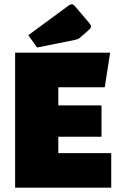

<svg xmlns="http://www.w3.org/2000/svg" viewBox="-20 -869 570 889"><path d="M450 -236H250V-160H495V0H50V-625H490L465 -465H250V-381H450ZM326 -684 152 -649 111 -706 300 -845Q306 -849 313 -849Q320 -849 329 -838L392 -764Q401 -754 401 -747.5Q401 -741 398.5 -737.5Q396 -734 352 -696Q342 -687 326 -684Z"/></svg>

Font: Changa One
Style: Regular
Weight: 400
Designer: Eduardo Rodriguez Tunni
Foundry: Eduardo Rodriguez Tunni
Version: Version 1.003